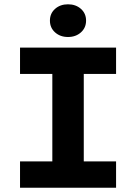

<svg xmlns="http://www.w3.org/2000/svg" viewBox="-20 -883 640 903"><path d="M360.6 -730.7Q336.4 -709 299.8 -709Q263.2 -709 239 -730.7Q214.8 -752.4 214.8 -786.1Q214.8 -819.8 239 -841.3Q263.2 -862.8 299.8 -862.8Q336.4 -862.8 360.6 -841.3Q384.8 -819.8 384.8 -786.1Q384.8 -752.4 360.6 -730.7ZM74.2 0V-124H226.1V-535.2H74.2V-659.2H525.9V-535.2H374V-124H525.9V0Z"/></svg>

Font: Office Code Pro D Bold
Style: Regular
Weight: 700
Designer: Nathan Rutzky & Paul D. Hunt
Foundry: Adobe Systems Incorporated
Version: Version 1.004;PS 001.004;hotconv 1.0.70;makeotf.lib2.5.58329